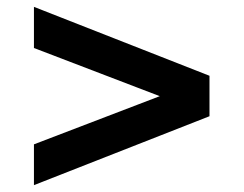

<svg xmlns="http://www.w3.org/2000/svg" viewBox="-20 -567 711 560"><path d="M79 -27V-146L510 -311V-262L79 -427V-547L591 -346V-228Z"/></svg>

Font: Nunito Sans 10pt SemiExpanded ExtraBold
Style: Regular
Weight: 800
Width: 6
Designer: Vernon Adams
Foundry: Vernon Adams
Version: Version 3.101;gftools[0.9.27]